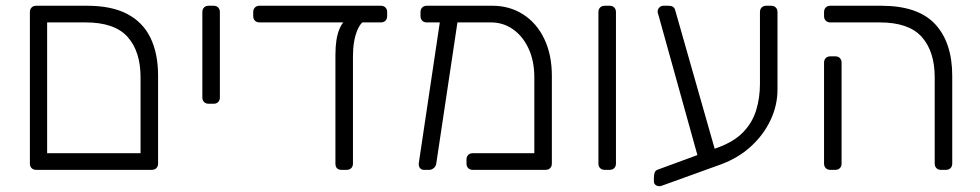

<svg xmlns="http://www.w3.org/2000/svg" viewBox="-20 -591 3411 668"><path d="M106 0Q96 0 90 -6Q84 -12 84 -22V-549Q84 -559 90 -565Q96 -571 106 -571H283Q368 -571 422.5 -542.5Q477 -514 503.5 -459.5Q530 -405 530 -327V-22Q530 -12 524 -6Q518 0 508 0ZM144 -58H469V-322Q469 -412 424 -462.5Q379 -513 278 -513H144Z M706 -230Q696 -230 690 -236Q684 -242 684 -252V-549Q684 -559 690 -565Q696 -571 706 -571H723Q733 -571 739 -565Q745 -559 745 -549V-252Q745 -242 739 -236Q733 -230 723 -230Z M1169 0Q1147 0 1147 -22V-400Q1147 -457 1161 -490Q1175 -523 1192 -523H1264Q1239 -523 1223.5 -486.5Q1208 -450 1208 -395V-22Q1208 -12 1202 -6Q1196 0 1186 0ZM883 -513Q873 -513 867 -519Q861 -525 861 -535V-549Q861 -559 867 -565Q873 -571 883 -571H1305Q1315 -571 1321 -565Q1327 -559 1327 -549V-535Q1327 -525 1321 -519Q1315 -513 1305 -513Z M1688 -513H1465Q1455 -513 1449 -519Q1443 -525 1443 -535V-549Q1443 -559 1449 -565Q1455 -571 1465 -571H1693Q1753 -571 1800 -541Q1847 -511 1873.5 -456Q1900 -401 1900 -327V-22Q1900 -12 1894 -6Q1888 0 1878 0H1625Q1615 0 1609 -6Q1603 -12 1603 -22V-36Q1603 -46 1609 -52Q1615 -58 1625 -58H1839V-322Q1839 -379 1819 -422Q1799 -465 1765 -489Q1731 -513 1688 -513ZM1455 0Q1446 0 1441 -6.5Q1436 -13 1437 -23L1513 -532Q1515 -542 1522 -547Q1529 -552 1538 -550L1555 -547Q1565 -546 1570 -539Q1575 -532 1573 -523L1498 -23Q1497 -13 1489.5 -6.5Q1482 0 1473 0Z M2084 0Q2074 0 2068 -6Q2062 -12 2062 -22V-549Q2062 -559 2068 -565Q2074 -571 2084 -571H2101Q2111 -571 2117 -565Q2123 -559 2123 -549V-22Q2123 -12 2117 -6Q2111 0 2101 0Z M2283 55Q2273 59 2264 54.5Q2255 50 2255 40V27Q2255 18 2257.5 10Q2260 2 2269 -1L2476 -77Q2534 -98 2566 -131.5Q2598 -165 2611 -208Q2624 -251 2624 -299V-549Q2624 -559 2630 -565Q2636 -571 2646 -571H2663Q2673 -571 2679 -565Q2685 -559 2685 -549V-279Q2685 -224 2660.5 -172.5Q2636 -121 2592 -81Q2548 -41 2488 -19ZM2414 -24 2273 -531Q2271 -539 2269.5 -543Q2268 -547 2268 -551Q2268 -559 2274 -565Q2280 -571 2288 -571H2306Q2325 -571 2329 -556L2474 -47Z M3254 0Q3244 0 3238 -6Q3232 -12 3232 -22V-322Q3232 -412 3187 -462.5Q3142 -513 3041 -513H2869Q2859 -513 2853 -519Q2847 -525 2847 -535V-549Q2847 -559 2853 -565Q2859 -571 2869 -571H3046Q3174 -571 3233.5 -507Q3293 -443 3293 -327V-22Q3293 -12 3287 -6Q3281 0 3271 0ZM2869 0Q2859 0 2853 -6Q2847 -12 2847 -22V-373Q2847 -383 2853 -389Q2859 -395 2869 -395H2886Q2896 -395 2902 -389Q2908 -383 2908 -373V-22Q2908 -12 2902 -6Q2896 0 2886 0Z"/></svg>

Font: Rubik Light Light
Style: Regular
Weight: 300
Version: Version 2.101